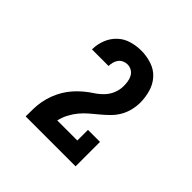

<svg xmlns="http://www.w3.org/2000/svg" viewBox="-139 -972 778 778"><g transform="rotate(45 250.0 -583.0)"><path d="M107 -323V-324Q107 -346 107.5 -367.5Q108 -389 112 -410.5Q116 -432 124 -453Q132 -474 143 -492.5Q154 -511 168.5 -527.5Q183 -544 200 -558.5Q217 -573 235.5 -585Q254 -597 269 -612.5Q284 -628 292.5 -648.5Q301 -669 301 -691Q301 -704 299 -716.5Q297 -729 291 -740Q285 -751 274 -757.5Q263 -764 250 -764Q239 -764 229 -759.5Q219 -755 212.5 -746.5Q206 -738 203 -727Q200 -716 200 -705Q200 -705 200 -705Q200 -705 200 -705H105Q105 -705 105 -705Q105 -705 105 -706Q105 -706 105 -706Q105 -706 105 -706Q105 -734 115.5 -761Q126 -788 146.5 -807.5Q167 -827 194.5 -835Q222 -843 250 -843Q280 -843 309.5 -833.5Q339 -824 359 -802Q379 -780 387.5 -750.5Q396 -721 396 -691Q396 -669 390.5 -647Q385 -625 374 -606Q363 -587 347 -571Q331 -555 314 -541Q297 -527 280 -512.5Q263 -498 249 -481Q235 -464 224.5 -444Q214 -424 209 -402H324V-463H393V-323Z"/></g></svg>

Font: Iosevka Slab Heavy
Style: Regular
Weight: 900
Monospace: yes
Designer: Belleve Invis
Foundry: Belleve Invis
Version: Version 11.1.0; ttfautohint (v1.8.3)